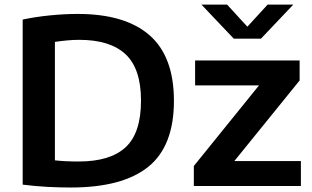

<svg xmlns="http://www.w3.org/2000/svg" viewBox="-20 -808 1356 834"><path d="M287.5 6.5Q239.5 6.5 186.5 3.8Q133.5 1 78.5 -6V-723Q131.5 -734.5 195.2 -741Q259 -747.5 317.5 -747.5Q523.5 -747.5 629.5 -655Q735.5 -562.5 735.5 -370Q735.5 -173 623.8 -83.2Q512 6.5 287.5 6.5ZM322 -106.5Q459 -106.5 525.8 -168.5Q592.5 -230.5 592.5 -371Q592.5 -509.5 525.5 -572.2Q458.5 -635 324 -635Q299.5 -635 272 -632.5Q244.5 -630 218.5 -626V-111.5Q261.5 -106.5 322 -106.5ZM822 0V-87L1105 -437H827.5V-545.5H1281.5V-458.5L998 -108.5H1287V0ZM995.5 -640 855 -788H966.5L1054.5 -692L1142.5 -788H1254L1113.5 -640Z"/></svg>

Font: Encode Sans SemiExpanded SemiExpanded SemiBold
Style: Regular
Weight: 600
Width: 6
Designer: Multiple Designers
Foundry: Impallari Type
Version: Version 3.000; ttfautohint (v1.8.3) -l 8 -r 50 -G 200 -x 14 